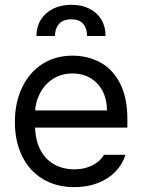

<svg xmlns="http://www.w3.org/2000/svg" viewBox="-20 -769 593 800"><path d="M42 -260.7Q42 -341.8 72.3 -404.8Q102.5 -467.8 156.7 -502.4Q210.9 -537.1 282.2 -537.1Q342.8 -537.1 394.5 -510.7Q446.3 -484.4 478.5 -424.8Q510.7 -365.2 510.7 -272.5V-237.3H100.6V-308.6H425.8Q425.8 -353.5 408.2 -388.2Q390.6 -422.9 357.9 -442.9Q325.2 -462.9 282.2 -462.9Q235.4 -462.9 200.2 -439.9Q165 -417 145.5 -378.4Q126 -339.8 126 -295.9V-248Q126 -189.5 146.5 -147.9Q167 -106.4 204.1 -85Q241.2 -63.5 290 -63.5Q320.3 -63.5 344.7 -71.8Q369.1 -80.1 386.2 -93.3Q403.3 -106.4 413.1 -124H502.9Q490.2 -84 460.9 -53.7Q431.6 -23.4 387.7 -6.3Q343.8 10.7 290 10.7Q214.8 10.7 158.7 -22.9Q102.5 -56.6 72.3 -118.2Q42 -179.7 42 -260.7ZM277.3 -749Q321.3 -749 353.5 -732.4Q385.7 -715.8 402.8 -686.5Q419.9 -657.2 419.9 -619.1H342.8Q342.8 -650.4 326.7 -669.4Q310.5 -688.5 277.3 -688.5Q242.2 -688.5 225.6 -668.9Q209 -649.4 209 -619.1H131.8Q131.8 -657.2 149.9 -686.5Q168 -715.8 200.7 -732.4Q233.4 -749 277.3 -749Z"/></svg>

Font: WEMIX Pretendard Variable
Style: Regular
Weight: 400
Designer: Base glyphs from Inter by Rasmus Andersson; Hangeul glyphs from Noto Sans CJK(Source Han Sans) by Jang Soo-young and Kan
Foundry: Kil Hyung-jin
Version: Version 1.000;Glyphs 3.2 (3208)